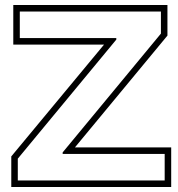

<svg xmlns="http://www.w3.org/2000/svg" viewBox="-20 -733 711 766"><path d="M279 -145H663V13H25V-109L395 -555H33V-713H648V-591ZM230 -119V-125L622 -599V-687H59V-581H444V-575L51 -100V-13H637V-119Z"/></svg>

Font: CMG Sans Outline
Style: Outline
Weight: 700
Designer: Julieta Ulanovsky
Foundry: Julieta Ulanovsky
Version: Version 7.200